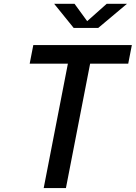

<svg xmlns="http://www.w3.org/2000/svg" viewBox="-20 -960 693 980"><path d="M316.5 0 440 -635H634.5L653 -730H150L131.5 -635H326.5L203 0ZM256.5 -940.5H360.5L425 -852L524.5 -940.5H628L481.5 -817.5H356Z"/></svg>

Font: Monaspace Neon Medium
Style: Italic
Weight: 500
Italic angle: -11°
Designer: Riley Cran & the Lettermatic Team
Foundry: Lettermatic
Version: Version 1.200 (Monaspace Neon)